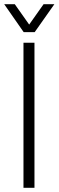

<svg xmlns="http://www.w3.org/2000/svg" viewBox="-24 -888 277 908"><path d="M87 0V-686H139V0ZM-4 -868H46L128 -752H100L182 -868H233L140 -736H88Z"/></svg>

Font: Archivo SemiCondensed Thin
Style: Regular
Weight: 250
Width: 4
Designer: Hector Gatti
Foundry: Omnibus-Type
Version: Version 2.001